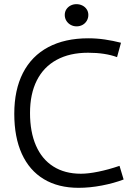

<svg xmlns="http://www.w3.org/2000/svg" viewBox="-20 -898 662 928"><path d="M359.7 9.8Q261.5 9.8 191.8 -32.2Q122.1 -74.2 85.5 -154.5Q49 -234.9 49 -348.1Q49 -463.4 90.9 -545.4Q132.9 -627.4 213.3 -670.2Q293.7 -712.9 406.6 -712.9Q447.3 -712.9 486.8 -707.1Q526.2 -701.3 564.8 -691.4L545.7 -621.8Q517.6 -632.3 482.4 -637.7Q447.3 -643.1 405.6 -643.1Q317 -643.1 254 -608.8Q190.9 -574.6 158 -509.3Q125.1 -444 125.1 -352.1Q125.1 -260.1 153.9 -194.2Q182.6 -128.2 237.9 -93.3Q293.1 -58.3 371 -58.3Q406.7 -58.3 455.6 -68.3Q504.4 -78.2 557.7 -96.4L577.5 -30.5Q530.8 -12.6 472.5 -1.4Q414.3 9.8 359.7 9.8ZM350.1 -770.6Q334.6 -770.6 321.5 -777.9Q308.3 -785.2 300.7 -797.7Q293 -810.2 293 -825.7Q293 -841.1 300.7 -852.9Q308.5 -864.7 321.3 -871.3Q334.1 -877.9 349.4 -877.9Q365 -877.9 378.2 -871.3Q391.4 -864.7 399.2 -852.8Q407 -840.9 407 -825.7Q407 -810.4 399.5 -797.7Q392.1 -785 379.1 -777.8Q366.1 -770.6 350.1 -770.6Z"/></svg>

Font: DavidDev Light
Style: Regular
Weight: 300
Designer: David.dev
Foundry: David.dev
Version: Version 1.001;FEAKit 1.0